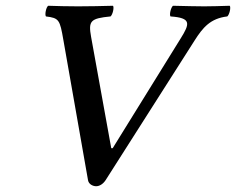

<svg xmlns="http://www.w3.org/2000/svg" viewBox="-20 -635 819 666"><path d="M571.4 -578C644.3 -573 638.7 -553 606.9 -502L370.9 -121H365.9L296 -507C286 -563 293.8 -571 363.4 -578C370.8 -584 376.6 -609 372 -615C333.8 -614 289.5 -613 250.5 -613C213 -613 178.3 -614 147 -615C139.6 -609 134.8 -584 139.4 -578C185.2 -572.5 187.7 -566 199.7 -497L285.3 -10C287.8 5 303.5 11 313.5 11C324.5 11 337.1 4 346.3 -10L655.3 -495C683.4 -539 709.3 -571 768.4 -578C775.8 -584 781.6 -609 777 -615C746.3 -614 711.5 -613 688.5 -613C665.5 -613 620.8 -614 580 -615C572.6 -609 566.8 -584 571.4 -578Z"/></svg>

Font: Linux Libertine Mono O
Style: Mono Oblique
Weight: 400
Italic angle: -13°
Designer: Philipp H. Poll
Foundry: Philipp H. Poll
Version: Version 5.1.7